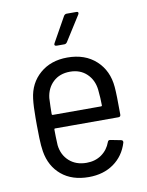

<svg xmlns="http://www.w3.org/2000/svg" viewBox="-81 -759 632 825"><g transform="rotate(-10 235.0 -346.0)"><path d="M346 -126Q349 -135 358 -133L404 -124Q409 -123 410.5 -119.5Q412 -116 411 -112Q394 -56 349 -24Q304 8 240 8Q167 8 121 -30.5Q75 -69 64 -135Q60 -160 59 -194Q58 -228 58 -250.5Q58 -273 58 -282Q58 -333 62 -365Q70 -432 117.5 -473Q165 -514 237 -514Q314 -514 362 -470Q410 -426 416 -354Q419 -321 419 -233Q419 -223 409 -223H133Q129 -223 129 -219Q129 -188 131 -150Q136 -107 165.5 -80.5Q195 -54 241 -54Q279 -54 306.5 -73.5Q334 -93 346 -126ZM131 -356Q129 -314 129 -286Q129 -282 133 -282H344Q348 -282 348 -286Q348 -315 344 -355Q339 -398 310.5 -425Q282 -452 238 -452Q193 -452 164.5 -425.5Q136 -399 131 -356ZM194 -584 255 -693Q260 -700 267 -700H310Q316 -700 317.5 -696.5Q319 -693 316 -688L247 -579Q242 -572 235 -572H201Q195 -572 193 -575.5Q191 -579 194 -584Z"/></g></svg>

Font: Barlow Semi Condensed
Style: Regular
Weight: 400
Width: 4
Designer: Jeremy Tribby
Foundry: Tribby Type
Version: Version 1.408;December 10, 2018;FontCreator 11.5.0.2430 64-b